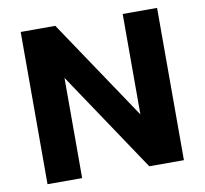

<svg xmlns="http://www.w3.org/2000/svg" viewBox="-79 -797 944 883"><g transform="rotate(-10 393.0 -355.5)"><path d="M709.9 0V-711H549.3V-242L234.7 -711H73V0H234.7V-468L548.2 0Z"/></g></svg>

Font: Asimov
Style: Wid
Weight: 500
Designer: Google
Version: Version 2.000980; 2014